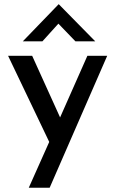

<svg xmlns="http://www.w3.org/2000/svg" viewBox="-20 -680 540 901"><path d="M334 -486H427L256 -660H255L87 -486H179L254 -569ZM115 201H213L483 -418H390L262 -129L131 -418H18L211 -14Z"/></svg>

Font: Reem Kufi
Style: Regular
Weight: 400
Designer: Khaled Hosny
Version: Version 0.007